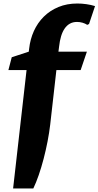

<svg xmlns="http://www.w3.org/2000/svg" viewBox="-20 -812 561 1094"><path d="M266.1 -102.1Q260.7 -56.6 251 -6.1Q241.2 44.4 228.5 93Q215.8 141.6 200.7 185.5Q185.5 229.5 169.9 261.7H54.7L131.3 -412.6H27.8L46.9 -485.8L144 -517.6L146 -534.2Q151.9 -588.4 173.1 -635.3Q194.3 -682.1 229.5 -717Q264.6 -752 313 -772Q361.3 -792 420.9 -792Q445.8 -792 471.9 -788.3Q498 -784.7 521.5 -777.3L487.3 -675.3L477.1 -670.4Q465.3 -678.2 450.2 -682.6Q435.1 -687 418.9 -687Q395.5 -687 378.2 -677.2Q360.8 -667.5 348.4 -649.4Q335.9 -631.3 328.1 -605.5Q320.3 -579.6 316.9 -547.9L313 -517.6H475.1L439.5 -412.6H301.3Z"/></svg>

Font: Proza Libre
Style: Bold Italic
Weight: 700
Designer: Jasper de Waard
Foundry: Jasper de Waard
Version: Version 1.000; ttfautohint (v1.4.1.8-43bc)